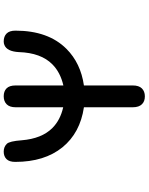

<svg xmlns="http://www.w3.org/2000/svg" viewBox="97 -870 805 1040"><g transform="rotate(-90 500.0 -349.5)"><path d="M557.6 -33.2Q557.6 0 541.5 16.1Q525.4 32.2 498.5 32.2Q471.7 32.2 456.1 16.6Q439.5 0 439.5 -33.2V-297.9Q300.8 -318.4 222.7 -414.1Q143.6 -511.7 143.6 -669.9Q143.6 -702.1 158.7 -717.3Q173.8 -732.4 199.2 -732.4Q224.6 -732.4 241.2 -715.8Q255.9 -701.2 260.7 -634.8Q269.5 -526.4 327.1 -468.8Q370.1 -425.8 439.5 -410.2V-668Q439.5 -700.2 455.6 -716.3Q471.7 -732.4 499 -732.4Q526.4 -732.4 542 -716.8Q557.6 -701.2 557.6 -668V-409.2Q628.9 -425.8 671.9 -468.8Q734.4 -530.3 738.3 -650.4V-651.4Q742.2 -714.8 776.4 -728.5Q785.2 -732.4 795.9 -732.4Q823.2 -732.4 838.9 -716.8Q854.5 -701.2 854.5 -668.9Q854.5 -491.2 755.9 -392.6Q678.7 -315.4 557.6 -297.9Z"/></g></svg>

Font: FakePearl
Style: SemiBold
Weight: 400
Version: Version 1.2